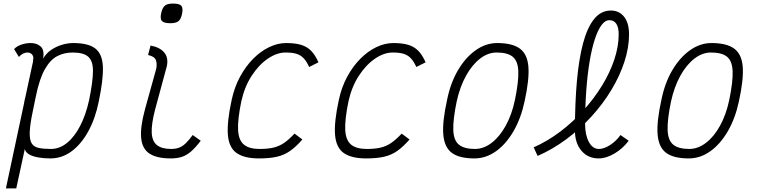

<svg xmlns="http://www.w3.org/2000/svg" viewBox="-20 -873 4240 1075"><path d="M390 -632Q474 -632 513.5 -601.5Q553 -571 556 -500Q559 -429 533 -305Q514 -210 474.5 -138Q435 -66 381 -26Q327 14 262 14Q226 14 194.5 8.5Q163 3 143 -8.5Q123 -20 119 -39L71 182H13L113 -287Q114 -293 115.5 -299.5Q117 -306 118 -313Q119 -318 120.5 -323.5Q122 -329 123 -334L165 -529Q165 -535 165.5 -540Q166 -545 167 -549Q166 -562 157 -570.5Q148 -579 132 -579Q121 -579 108.5 -572.5Q96 -566 86 -554L59 -598Q73 -614 99 -623Q125 -632 152 -632Q186 -632 207.5 -613Q229 -594 222 -545Q237 -573 265 -592.5Q293 -612 326 -622Q359 -632 390 -632ZM479 -313Q500 -416 500.5 -473.5Q501 -531 474.5 -555Q448 -579 387 -579Q339 -579 300 -558.5Q261 -538 231 -485Q201 -432 181 -335L164 -252Q148 -177 146.5 -134Q145 -91 157 -71Q169 -51 196 -45Q223 -39 265 -39Q314 -39 356 -73.5Q398 -108 429.5 -169.5Q461 -231 479 -313Z M936 14Q860 14 818.5 -12Q777 -38 770.5 -98.5Q764 -159 792 -262L855 -489Q860 -517 852.5 -537Q845 -557 809 -565L823 -618Q876 -608 900 -578.5Q924 -549 914 -502L849 -262Q827 -178 829.5 -129.5Q832 -81 859.5 -60Q887 -39 938 -39Q963 -39 982 -46Q1001 -53 1019 -70Q1037 -87 1059 -117L1104 -85Q1076 -48 1051 -26Q1026 -4 999 5Q972 14 936 14ZM934 -743Q898 -743 886.5 -755.5Q875 -768 883 -802Q890 -831 904 -842Q918 -853 948 -853Q985 -853 995.5 -840.5Q1006 -828 999 -794Q993 -765 978.5 -754Q964 -743 934 -743Z M1629 -125 1673 -92Q1638 -52 1605 -28.5Q1572 -5 1531 4.5Q1490 14 1430 14Q1348 14 1305 -16Q1262 -46 1256 -117.5Q1250 -189 1277 -313Q1292 -384 1323.5 -442.5Q1355 -501 1397 -543.5Q1439 -586 1487 -609Q1535 -632 1582 -632Q1632 -632 1665.5 -622Q1699 -612 1722 -588.5Q1745 -565 1763 -524L1711 -498Q1697 -529 1680 -547Q1663 -565 1639 -572Q1615 -579 1579 -579Q1530 -579 1479.5 -544.5Q1429 -510 1389 -448.5Q1349 -387 1331 -305Q1310 -203 1313 -145.5Q1316 -88 1345.5 -63.5Q1375 -39 1433 -39Q1481 -39 1513 -47Q1545 -55 1571.5 -73.5Q1598 -92 1629 -125Z M2229 -125 2273 -92Q2238 -52 2205 -28.5Q2172 -5 2131 4.5Q2090 14 2030 14Q1948 14 1905 -16Q1862 -46 1856 -117.5Q1850 -189 1877 -313Q1892 -384 1923.5 -442.5Q1955 -501 1997 -543.5Q2039 -586 2087 -609Q2135 -632 2182 -632Q2232 -632 2265.5 -622Q2299 -612 2322 -588.5Q2345 -565 2363 -524L2311 -498Q2297 -529 2280 -547Q2263 -565 2239 -572Q2215 -579 2179 -579Q2130 -579 2079.5 -544.5Q2029 -510 1989 -448.5Q1949 -387 1931 -305Q1910 -203 1913 -145.5Q1916 -88 1945.5 -63.5Q1975 -39 2033 -39Q2081 -39 2113 -47Q2145 -55 2171.5 -73.5Q2198 -92 2229 -125Z M2636 14Q2552 14 2510 -17Q2468 -48 2462 -119.5Q2456 -191 2483 -313Q2502 -408 2544 -479.5Q2586 -551 2643 -591.5Q2700 -632 2764 -632Q2848 -632 2890.5 -601Q2933 -570 2938.5 -499Q2944 -428 2917 -305Q2897 -211 2855.5 -139Q2814 -67 2757.5 -26.5Q2701 14 2636 14ZM2639 -39Q2688 -39 2733 -73.5Q2778 -108 2812 -170Q2846 -232 2863 -313Q2884 -415 2882 -473Q2880 -531 2851 -555Q2822 -579 2761 -579Q2712 -579 2667.5 -544.5Q2623 -510 2589 -448.5Q2555 -387 2537 -305Q2516 -204 2518 -145.5Q2520 -87 2549.5 -63Q2579 -39 2639 -39Z M3332 14Q3272 14 3235.5 -29Q3199 -72 3199 -142Q3199 -295 3210 -418.5Q3221 -542 3244.5 -630.5Q3268 -719 3306.5 -766.5Q3345 -814 3400 -814Q3447 -814 3474.5 -779Q3502 -744 3502 -681Q3502 -607 3476 -527Q3450 -447 3402.5 -368.5Q3355 -290 3290.5 -219.5Q3226 -149 3149.5 -92.5Q3073 -36 2990 0L2968 -48Q3045 -82 3116 -135.5Q3187 -189 3246.5 -255Q3306 -321 3350.5 -393.5Q3395 -466 3419.5 -539.5Q3444 -613 3444 -681Q3444 -720 3430.5 -740Q3417 -760 3392 -760Q3368 -760 3347.5 -732Q3327 -704 3310 -652Q3293 -600 3281 -527.5Q3269 -455 3262.5 -366Q3256 -277 3256 -174Q3257 -114 3278 -76.5Q3299 -39 3333 -39Q3362 -39 3396 -61Q3430 -83 3454 -117L3500 -85Q3467 -41 3420.5 -13.5Q3374 14 3332 14Z M3836 14Q3752 14 3710 -17Q3668 -48 3662 -119.5Q3656 -191 3683 -313Q3702 -408 3744 -479.5Q3786 -551 3843 -591.5Q3900 -632 3964 -632Q4048 -632 4090.5 -601Q4133 -570 4138.5 -499Q4144 -428 4117 -305Q4097 -211 4055.5 -139Q4014 -67 3957.5 -26.5Q3901 14 3836 14ZM3839 -39Q3888 -39 3933 -73.5Q3978 -108 4012 -170Q4046 -232 4063 -313Q4084 -415 4082 -473Q4080 -531 4051 -555Q4022 -579 3961 -579Q3912 -579 3867.5 -544.5Q3823 -510 3789 -448.5Q3755 -387 3737 -305Q3716 -204 3718 -145.5Q3720 -87 3749.5 -63Q3779 -39 3839 -39Z"/></svg>

Font: Victor Mono Thin ExtraLight
Style: Italic
Weight: 250
Italic angle: -12°
Monospace: yes
Version: Version 1.561;gftools[0.9.30]